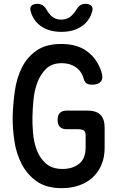

<svg xmlns="http://www.w3.org/2000/svg" viewBox="-20 -970 640 1000"><path d="M426 -265Q426 -285 416 -291Q406 -297 386 -297H328Q304 -297 292 -309Q280 -321 280 -346Q280 -370 292 -382Q304 -394 328 -394H436Q481 -394 503 -372Q525 -350 525 -305V-201Q525 -149 507.5 -109.5Q490 -70 460 -43.5Q430 -17 389.5 -3.5Q349 10 302 10Q222 10 172 -25Q122 -60 93.5 -114.5Q65 -169 55 -235.5Q45 -302 46 -365Q48 -431 57.5 -497.5Q67 -564 94 -618Q121 -672 170 -706.5Q219 -741 299 -741Q339 -741 372 -732Q405 -723 431 -704.5Q457 -686 476.5 -659.5Q496 -633 508 -596Q519 -564 506 -546.5Q493 -529 460 -529Q441 -529 430.5 -536Q420 -543 415 -563Q404 -600 374 -620.5Q344 -641 302 -641Q250 -641 220 -611.5Q190 -582 174.5 -540Q159 -498 154.5 -450.5Q150 -403 149 -365Q148 -326 152 -278Q156 -230 171.5 -188.5Q187 -147 219 -118.5Q251 -90 306 -90Q358 -90 392 -117Q426 -144 426 -202ZM140 -910Q134 -929 143.5 -939.5Q153 -950 174 -950Q185 -950 193 -947Q201 -944 206 -940Q217 -931 223 -919Q229 -907 239 -896Q261 -868 299 -868Q337 -868 360 -896Q370 -906 376.5 -917.5Q383 -929 392 -938Q398 -943 405.5 -946.5Q413 -950 425 -950Q446 -950 456 -939.5Q466 -929 460 -910Q450 -872 420 -844Q374 -804 300 -804Q226 -804 180 -844Q150 -872 140 -910Z"/></svg>

Font: Maple Mono Medium
Style: Regular
Weight: 500
Monospace: yes
Designer: subframe7536
Version: Version 7.000